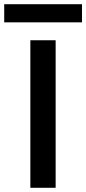

<svg xmlns="http://www.w3.org/2000/svg" viewBox="-74 -891 409 911"><path d="M70 0V-700H190V0ZM-54 -785V-871H315V-785Z"/></svg>

Font: DM Sans 16pt SemiBold
Style: Regular
Weight: 600
Version: Version 4.004;gftools[0.9.30]